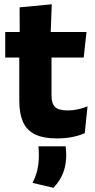

<svg xmlns="http://www.w3.org/2000/svg" viewBox="-20 -640 445 903"><path d="M247.5 11Q182 11 143.2 -8.8Q104.4 -28.6 87.5 -68Q70.7 -107.4 70.7 -165.5V-440.1H222.3V-189.9Q222.3 -153.9 238.7 -137.3Q255 -120.6 299.3 -120.6Q324.1 -120.6 348 -126.1Q371.9 -131.6 391.6 -139.8L378.6 -13.6Q353.2 -2.3 319.9 4.4Q286.7 11 247.5 11ZM4.6 -369.5V-489.6H386.8L373.7 -369.5ZM72.7 -478.7 72.2 -605.5 223.5 -619.8 218.1 -478.7ZM288.7 48.3Q289.7 56.7 290.6 67.3Q291.6 77.8 291.6 88.7Q291.6 133.8 277.6 171.2Q263.7 208.6 231.7 243.2L132.9 220.2Q147.5 192.1 155.2 160.7Q162.8 129.3 162.8 90Q162.8 79.3 162.3 69.4Q161.8 59.6 160.8 48.3Z"/></svg>

Font: Anek Latin Medium
Style: Regular
Weight: 500
Designer: Yesha Goshar
Foundry: Ek Type
Version: Version 1.003